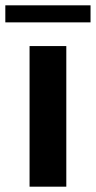

<svg xmlns="http://www.w3.org/2000/svg" viewBox="-38 -701 360 721"><path d="M73 -528H211V0H73ZM-18 -681H302V-617H-18Z"/></svg>

Font: Lopes Sans
Style: Bold
Weight: 700
Designer: Gabriel Lam, Diego Maldonado
Foundry: TypeRant, Foresti Design
Version: Version 4.000